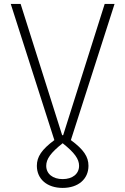

<svg xmlns="http://www.w3.org/2000/svg" viewBox="-20 -713 626 959"><path d="M293 225.6C370.6 225.6 421.9 181.6 421.9 115.2C421.9 69.8 397.9 33.7 334 -13.2L552.2 -693.4H502.9L295.4 -37.6H290.5L83 -693.4H33.7L251.5 -13.2C188 34.2 164.1 69.8 164.1 115.2C164.1 181.6 215.3 225.6 293 225.6ZM210.9 115.2C210.9 81.1 233.4 49.8 293 2.4C352.5 49.8 375 81.1 375 115.2C375 155.3 342.3 181.6 293 181.6C243.7 181.6 210.9 155.3 210.9 115.2Z"/></svg>

Font: Cascadia Code PL ExtraLight
Style: Regular
Weight: 200
Monospace: yes
Designer: Aaron Bell
Foundry: Saja Typeworks
Version: Version 2404.023